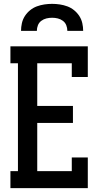

<svg xmlns="http://www.w3.org/2000/svg" viewBox="-20 -975 540 995"><path d="M34 0V-88H73V-647H34V-735H435V-576H352V-647H173V-426H358V-338H173V-88H352V-159H435V0ZM89 -815Q89 -835 93.5 -855Q98 -875 109 -892Q120 -909 136 -922Q152 -935 171 -942Q190 -949 210 -952Q230 -955 250 -955Q270 -955 290 -952Q310 -949 329 -942Q348 -935 364 -922Q380 -909 391 -892Q402 -875 406.5 -855Q411 -835 411 -815H329Q329 -830 323.5 -844Q318 -858 306 -867Q294 -876 279.5 -879.5Q265 -883 250 -883Q235 -883 220.5 -879.5Q206 -876 194 -867Q182 -858 176.5 -844Q171 -830 171 -815Z"/></svg>

Font: Iosevka Curly Slab Semibold
Style: Regular
Weight: 600
Monospace: yes
Designer: Belleve Invis
Foundry: Belleve Invis
Version: Version 22.1.2; ttfautohint (v1.8.4)